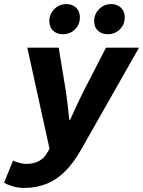

<svg xmlns="http://www.w3.org/2000/svg" viewBox="-70 -734 702 942"><path d="M48 188Q20 188 -7.5 180Q-35 172 -50 162L-6 54Q6 60 24.5 65Q43 70 58 70Q83 70 102 64Q121 58 135.5 46.5Q150 35 160 18L173 -4L64 -500H218L250 -306Q256 -269 261.5 -223.5Q267 -178 270 -146H274Q288 -178 309.5 -223.5Q331 -269 350 -306L450 -500H612L328 0Q291 65 249.5 106.5Q208 148 158.5 168Q109 188 48 188ZM238 -566Q210 -566 191 -583Q172 -600 172 -632Q172 -664 196 -689Q220 -714 256 -714Q284 -714 303 -696.5Q322 -679 322 -648Q322 -614 298 -590Q274 -566 238 -566ZM458 -566Q430 -566 411 -583Q392 -600 392 -632Q392 -664 416 -689Q440 -714 476 -714Q504 -714 523 -696.5Q542 -679 542 -648Q542 -614 518 -590Q494 -566 458 -566Z"/></svg>

Font: Source Code Pro ExtraLight Black
Style: Italic
Weight: 900
Italic angle: -11°
Monospace: yes
Version: Version 1.016;hotconv 1.0.116;makeotfexe 2.5.65601